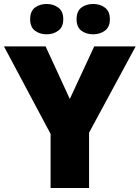

<svg xmlns="http://www.w3.org/2000/svg" viewBox="-20 -948 704 968"><path d="M332 -449 455 -714H664L429 -279V0H235V-273L0 -714H210ZM132 -851Q132 -891 156 -909.5Q180 -928 215 -928Q249 -928 274 -909.5Q299 -891 299 -851Q299 -812 274 -793.5Q249 -775 215 -775Q180 -775 156 -793.5Q132 -812 132 -851ZM366 -851Q366 -891 390 -909.5Q414 -928 450 -928Q484 -928 509 -909.5Q534 -891 534 -851Q534 -812 509 -793.5Q484 -775 450 -775Q414 -775 390 -793.5Q366 -812 366 -851Z"/></svg>

Font: Noto Sans Ethiopic Black
Style: Regular
Weight: 900
Designer: Monotype Design Team
Foundry: Monotype Imaging Inc.
Version: Version 2.102; ttfautohint (v1.8.4.7-5d5b)